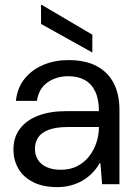

<svg xmlns="http://www.w3.org/2000/svg" viewBox="-20 -754 550 786"><path d="M215 12Q155 12 114.5 -9Q74 -30 54.5 -65Q35 -100 35 -141Q35 -192 61.5 -227Q88 -262 136.5 -280.5Q185 -299 251 -299H385Q385 -347 370 -379Q355 -411 327 -426.5Q299 -442 260 -442Q211 -442 175 -417Q139 -392 131 -341H45Q51 -395 81 -432Q111 -469 157.5 -488.5Q204 -508 260 -508Q331 -508 377.5 -482.5Q424 -457 446.5 -411.5Q469 -366 469 -305V0H398L391 -86H388Q375 -63 357 -45Q339 -27 317.5 -14.5Q296 -2 270 5Q244 12 215 12ZM229 -59Q267 -59 295.5 -73.5Q324 -88 344 -113Q364 -138 374.5 -169.5Q385 -201 385 -234H258Q209 -234 179 -222.5Q149 -211 136 -191Q123 -171 123 -145Q123 -119 135.5 -99.5Q148 -80 172 -69.5Q196 -59 229 -59ZM358 -539 148 -656V-734H151L358 -612Z"/></svg>

Font: DM Sans 9pt 36pt
Style: Regular
Weight: 400
Version: Version 4.004;gftools[0.9.30]